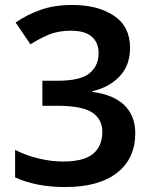

<svg xmlns="http://www.w3.org/2000/svg" viewBox="-20 -744 612 775"><path d="M243 11Q126 11 41 -28V-139Q86 -116 137 -104Q188 -92 234 -92Q318 -92 355.5 -123Q393 -154 393 -212Q393 -263 352 -290Q311 -317 210 -317H151V-418H211Q305 -418 341.5 -448.5Q378 -479 378 -529Q378 -572 350.5 -596Q323 -620 266 -620Q214 -620 175.5 -603.5Q137 -587 103 -565L43 -653Q89 -685 144.5 -704.5Q200 -724 272 -724Q375 -724 440 -680.5Q505 -637 505 -551Q505 -480 462.5 -435.5Q420 -391 353 -376V-373Q438 -362 482 -319.5Q526 -277 526 -206Q526 -104 452.5 -46.5Q379 11 243 11Z"/></svg>

Font: Noto Sans Malayalam SemiBold
Style: Regular
Weight: 600
Designer: Jelle Bosma - Monotype Design Team
Foundry: Monotype Imaging Inc.
Version: Version 2.104; ttfautohint (v1.8.4.7-5d5b)